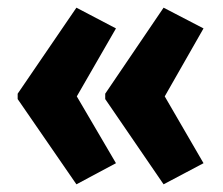

<svg xmlns="http://www.w3.org/2000/svg" viewBox="-20 -593 580 500"><path d="M26 -349V-335L179 -113L282 -168L180 -342L282 -519L179 -573ZM254 -349V-335L406 -113L510 -168L409 -342L510 -519L406 -573Z"/></svg>

Font: Noto Sans Malayalam UI ExtraCondensed ExtraBold
Style: Regular
Weight: 800
Width: 2
Designer: Jelle Bosma - Monotype Design Team
Foundry: Monotype Imaging Inc.
Version: Version 2.104